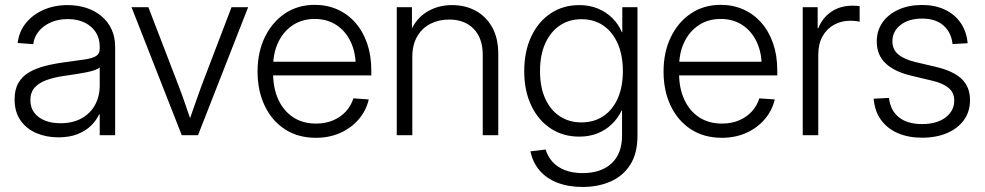

<svg xmlns="http://www.w3.org/2000/svg" viewBox="-20 -552 4022 784"><path d="M218.3 8.8Q168.9 8.8 128.4 -8.5Q87.9 -25.9 63.7 -60.5Q39.6 -95.2 39.6 -146Q39.6 -186.5 54.9 -213.1Q70.3 -239.7 98.1 -256.3Q126 -272.9 164.3 -282.7Q202.6 -292.5 248 -298.3Q295.9 -304.7 326.7 -309.3Q357.4 -314 372.3 -323.2Q387.2 -332.5 387.2 -352.5V-361.8Q387.2 -395 371.1 -420.2Q355 -445.3 325.7 -459.7Q296.4 -474.1 256.8 -474.1Q217.8 -474.1 187 -460.4Q156.2 -446.8 137.7 -423.6Q119.1 -400.4 115.7 -371.6L52.2 -376.5Q57.6 -422.9 85.4 -457.5Q113.3 -492.2 157.5 -511.7Q201.7 -531.2 256.3 -531.2Q296.9 -531.2 332.3 -519.8Q367.7 -508.3 394 -486.3Q420.4 -464.4 435.3 -432.6Q450.2 -400.9 450.2 -360.4V0H387.2V-85H384.8Q373.5 -60.5 351.8 -39.1Q330.1 -17.6 296.9 -4.4Q263.7 8.8 218.3 8.8ZM226.6 -48.8Q277.3 -48.8 313.2 -68.8Q349.1 -88.9 368.2 -123.8Q387.2 -158.7 387.2 -203.1V-276.9Q380.4 -270.5 366.2 -265.6Q352.1 -260.7 333 -256.8Q314 -252.9 291.7 -249.5Q269.5 -246.1 246.1 -242.7Q202.6 -236.8 170.7 -225.3Q138.7 -213.9 121.3 -194.1Q104 -174.3 104 -143.1Q104 -112.8 119.9 -91.8Q135.7 -70.8 163.3 -59.8Q190.9 -48.8 226.6 -48.8Z M722.2 0 517.1 -522.5H585.9L709.5 -201.2Q724.6 -162.1 737.8 -122.8Q751 -83.5 764.6 -44.9H747.6Q761.2 -83.5 774.7 -122.8Q788.1 -162.1 802.7 -201.2L925.3 -522.5H993.2L788.6 0Z M1270 10.7Q1196.8 10.7 1143.3 -24.2Q1089.8 -59.1 1060.8 -120.4Q1031.7 -181.6 1031.7 -259.8Q1031.7 -338.9 1061.5 -400.4Q1091.3 -461.9 1143.8 -497.1Q1196.3 -532.2 1265.1 -532.2Q1315.4 -532.2 1357.7 -513.4Q1399.9 -494.6 1430.9 -459.5Q1461.9 -424.3 1479 -375.2Q1496.1 -326.2 1496.1 -265.6V-244.1H1067.4V-299.8H1460L1432.6 -281.2Q1432.6 -338.4 1411.6 -382.1Q1390.6 -425.8 1353 -450.2Q1315.4 -474.6 1265.1 -474.6Q1214.4 -474.6 1176 -449.5Q1137.7 -424.3 1116.5 -380.1Q1095.2 -335.9 1095.2 -277.8V-252Q1095.2 -191.9 1116.5 -145.5Q1137.7 -99.1 1177 -73.2Q1216.3 -47.4 1270.5 -47.4Q1309.1 -47.4 1340.1 -60.5Q1371.1 -73.7 1392.3 -96.9Q1413.6 -120.1 1422.9 -150.4L1485.8 -146Q1475.1 -100.1 1444.6 -64.7Q1414.1 -29.3 1369.4 -9.3Q1324.7 10.7 1270 10.7Z M1663.6 -319.3V0H1600.1V-522.5H1662.1V-398.9H1646.5Q1668.9 -467.3 1716.6 -499.3Q1764.2 -531.2 1825.7 -531.2Q1879.9 -531.2 1922.4 -508.1Q1964.8 -484.9 1989.7 -440.7Q2014.6 -396.5 2014.6 -331.5V0H1951.2V-327.6Q1951.2 -396.5 1914.1 -434.3Q1877 -472.2 1814 -472.2Q1771.5 -472.2 1737.5 -454.8Q1703.6 -437.5 1683.6 -403.3Q1663.6 -369.1 1663.6 -319.3Z M2358.9 211.4Q2300.8 211.4 2256.1 194.1Q2211.4 176.8 2183.3 144Q2155.3 111.3 2146 65.9L2208 58.6Q2216.8 87.9 2236.6 109.4Q2256.3 130.9 2287.1 142.8Q2317.9 154.8 2358.9 154.8Q2434.6 154.8 2477.3 115Q2520 75.2 2520 2.4V-101.1H2518.6Q2503.4 -69.3 2478.5 -45.2Q2453.6 -21 2420.2 -7.6Q2386.7 5.9 2345.2 5.9Q2279.3 5.9 2228.8 -27.3Q2178.2 -60.5 2149.4 -120.8Q2120.6 -181.2 2120.6 -261.2Q2120.6 -341.8 2149.2 -402.6Q2177.7 -463.4 2228.5 -497.3Q2279.3 -531.2 2345.7 -531.2Q2386.7 -531.2 2420.7 -517.3Q2454.6 -503.4 2480 -478.5Q2505.4 -453.6 2519 -420.9H2521V-522.5H2583V2.9Q2583 74.2 2553.7 120.4Q2524.4 166.5 2473.6 189Q2422.9 211.4 2358.9 211.4ZM2354 -52.2Q2405.8 -52.2 2443.8 -77.9Q2481.9 -103.5 2502.7 -150.6Q2523.4 -197.8 2523.4 -261.7Q2523.4 -325.7 2502.7 -373.3Q2481.9 -420.9 2444.1 -447.3Q2406.2 -473.6 2354 -473.6Q2304.2 -473.6 2266.1 -448Q2228 -422.4 2206.5 -375Q2185.1 -327.6 2185.1 -261.7Q2185.1 -195.8 2206.5 -148.9Q2228 -102.1 2266.1 -77.1Q2304.2 -52.2 2354 -52.2Z M2927.7 10.7Q2854.5 10.7 2801 -24.2Q2747.6 -59.1 2718.5 -120.4Q2689.5 -181.6 2689.5 -259.8Q2689.5 -338.9 2719.2 -400.4Q2749 -461.9 2801.5 -497.1Q2854 -532.2 2922.9 -532.2Q2973.1 -532.2 3015.4 -513.4Q3057.6 -494.6 3088.6 -459.5Q3119.6 -424.3 3136.7 -375.2Q3153.8 -326.2 3153.8 -265.6V-244.1H2725.1V-299.8H3117.7L3090.3 -281.2Q3090.3 -338.4 3069.3 -382.1Q3048.3 -425.8 3010.7 -450.2Q2973.1 -474.6 2922.9 -474.6Q2872.1 -474.6 2833.7 -449.5Q2795.4 -424.3 2774.2 -380.1Q2752.9 -335.9 2752.9 -277.8V-252Q2752.9 -191.9 2774.2 -145.5Q2795.4 -99.1 2834.7 -73.2Q2874 -47.4 2928.2 -47.4Q2966.8 -47.4 2997.8 -60.5Q3028.8 -73.7 3050 -96.9Q3071.3 -120.1 3080.6 -150.4L3143.6 -146Q3132.8 -100.1 3102.3 -64.7Q3071.8 -29.3 3027.1 -9.3Q2982.4 10.7 2927.7 10.7Z M3257.8 0V-522.5H3318.8V-436.5H3321.3Q3337.4 -478.5 3374 -503.7Q3410.6 -528.8 3461.4 -528.8Q3470.2 -528.8 3477.5 -528.3Q3484.9 -527.8 3490.2 -526.9V-463.4Q3486.3 -464.4 3476.1 -465.8Q3465.8 -467.3 3452.1 -467.3Q3415.5 -467.3 3385.7 -450.9Q3356 -434.6 3338.6 -403.6Q3321.3 -372.6 3321.3 -328.6V0Z M3745.6 10.3Q3690.4 10.3 3647.5 -7.8Q3604.5 -25.9 3578.1 -61.5Q3551.8 -97.2 3547.4 -148.9L3609.9 -152.3Q3615.7 -101.1 3650.4 -73.2Q3685.1 -45.4 3744.6 -45.4Q3805.7 -45.4 3841.1 -72.5Q3876.5 -99.6 3876.5 -141.1Q3876.5 -174.3 3853 -193.4Q3829.6 -212.4 3787.6 -222.2L3701.7 -242.7Q3631.8 -259.3 3595.9 -293.7Q3560.1 -328.1 3560.1 -382.3Q3560.1 -426.8 3583.5 -460.2Q3606.9 -493.7 3648.9 -512.7Q3690.9 -531.7 3745.1 -531.7Q3797.9 -531.7 3838.1 -512.7Q3878.4 -493.7 3902.6 -458.7Q3926.8 -423.8 3931.2 -375.5L3869.6 -372.1Q3864.7 -418.9 3833 -447.5Q3801.3 -476.1 3745.1 -476.1Q3690.4 -476.1 3657.2 -450Q3624 -423.8 3624 -383.3Q3624 -349.6 3648.2 -329.6Q3672.4 -309.6 3717.3 -298.8L3802.2 -278.8Q3872.6 -262.2 3906.7 -229.7Q3940.9 -197.3 3940.9 -143.1Q3940.9 -96.2 3916 -61.8Q3891.1 -27.3 3846.9 -8.5Q3802.7 10.3 3745.6 10.3Z"/></svg>

Font: Inter 28pt Light
Style: Regular
Weight: 300
Designer: Rasmus Andersson
Foundry: rsms
Version: Version 4.001;git-66647c0bb